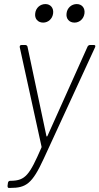

<svg xmlns="http://www.w3.org/2000/svg" viewBox="-20 -723 488 943"><path d="M192 -612C217 -612 238 -631 241 -658C244 -684 228 -703 203 -703C177 -703 156 -684 153 -658C149 -631 166 -612 192 -612ZM346 -612C371 -612 392 -631 395 -658C398 -684 382 -703 357 -703C331 -703 310 -684 307 -658C303 -631 320 -612 346 -612ZM23 200H30C108 200 138 180 195 56L447 -491C450 -498 448 -502 441 -502H422C418 -502 412 -499 410 -494L213 -55C212 -52 208 -52 208 -55L115 -494C114 -499 109 -502 104 -502H86C79 -502 76 -498 77 -491L184 -3C185 -2 184 1 183 3C125 136 105 164 34 165H30C24 165 20 169 19 175L17 190C17 196 19 200 23 200Z"/></svg>

Font: Barlow ExtraLight
Style: Italic
Weight: 275
Italic angle: -7°
Designer: Jeremy Tribby
Foundry: Tribby Type
Version: Version 1.422;hotconv 1.0.109;makeotfexe 2.5.65596